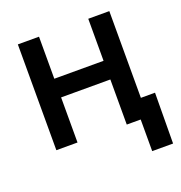

<svg xmlns="http://www.w3.org/2000/svg" viewBox="-124 -628 838 891"><g transform="rotate(-20 295.0 -182.5)"><path d="M434.1 -314.9V-222.7H138.7V-314.9ZM165.5 -522.5V0H61V-522.5ZM512.7 -522.5V0H408.7V-522.5ZM477.5 156.2V0H439.5V-94.2H582.5L580.6 156.2Z"/></g></svg>

Font: Inter 28pt Medium
Style: Regular
Weight: 500
Designer: Rasmus Andersson
Foundry: rsms
Version: Version 4.001;git-66647c0bb